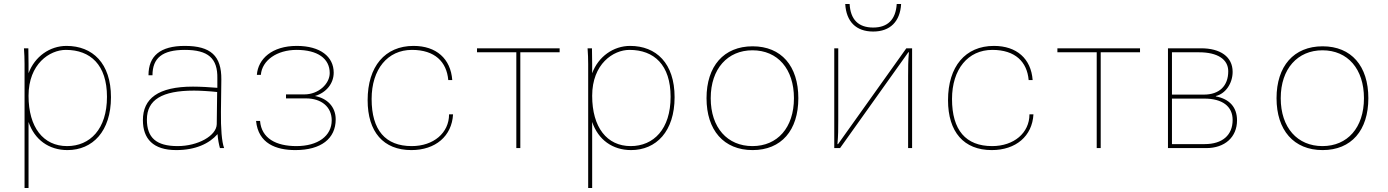

<svg xmlns="http://www.w3.org/2000/svg" viewBox="-20 -742 6956 962"><path d="M123 -262C123 -422 229 -492 310 -492C433 -492 516 -417 516 -257C516 -95 431 -10 316 -10C197 -10 123 -104 123 -262ZM123 -131C153 -42 225 10 318 10C444 10 536 -84 536 -255C536 -425 444 -512 313 -512C230 -512 154 -459 123 -375V-421C123 -437 122 -487 122 -500H100C102 -474 103 -447 103 -421V200H123Z M1066 -120C1065 -62 972 -10 870 -10C763 -10 716 -52 716 -143C716 -242 792 -288 952 -288C982 -288 1033 -285 1068 -281ZM696 -140C696 -47 747 10 863 10C959 10 1028 -22 1070 -70C1072 -42 1077 -18 1082 0H1103C1091 -31 1086 -100 1087 -182L1089 -344C1090 -462 1036 -512 906 -512C783 -512 724 -462 724 -365H744C744 -451 793 -492 906 -492C1023 -492 1071 -450 1069 -349V-302C1035 -305 983 -308 947 -308C772 -308 696 -248 696 -140Z M1662 -144C1662 -209 1617 -250 1558 -261C1616 -278 1652 -325 1652 -378C1652 -458 1585 -512 1467 -512C1343 -512 1273 -447 1267 -367H1287C1293 -440 1368 -492 1466 -492C1571 -492 1632 -449 1632 -376C1632 -322 1576 -269 1505 -269H1413V-249H1513C1591 -249 1642 -206 1642 -139C1642 -61 1573 -10 1465 -10C1363 -10 1290 -49 1283 -136H1263C1274 -23 1363 10 1460 10C1588 10 1662 -47 1662 -144Z M1822 -240C1822 -81 1901 10 2041 10C2162 10 2244 -60 2250 -169H2230C2230 -76 2152 -10 2043 -10C1911 -10 1842 -90 1842 -246C1842 -395 1922 -492 2044 -492C2159 -492 2218 -432 2226 -341H2246C2238 -448 2166 -512 2052 -512C1909 -512 1822 -409 1822 -240Z M2567 0H2587V-480H2784V-500H2370V-480H2567Z M2947 -262C2947 -422 3053 -492 3134 -492C3257 -492 3340 -417 3340 -257C3340 -95 3255 -10 3140 -10C3021 -10 2947 -104 2947 -262ZM2947 -131C2977 -42 3049 10 3142 10C3268 10 3360 -84 3360 -255C3360 -425 3268 -512 3137 -512C3054 -512 2978 -459 2947 -375V-421C2947 -437 2946 -487 2946 -500H2924C2926 -474 2927 -447 2927 -421V200H2947Z M3520 -250C3520 -90 3606 10 3751 10C3895 10 3980 -89 3980 -250C3980 -411 3895 -510 3751 -510C3606 -510 3520 -410 3520 -250ZM3541 -250C3541 -398 3626 -490 3750 -490C3877 -490 3958 -396 3958 -250C3958 -102 3875 -10 3750 -10C3625 -10 3541 -102 3541 -250Z M4160 0H4189L4531 -480H4534C4530 -433 4530 -407 4530 -360V0H4550V-500H4521L4179 -20H4176C4180 -67 4180 -93 4180 -140V-500H4160ZM4355 -604C4280 -604 4241 -645 4237 -722H4215C4220 -634 4269 -584 4355 -584C4440 -584 4490 -634 4495 -722H4473C4468 -643 4427 -604 4355 -604Z M4730 -240C4730 -81 4809 10 4949 10C5070 10 5152 -60 5158 -169H5138C5138 -76 5060 -10 4951 -10C4819 -10 4750 -90 4750 -246C4750 -395 4830 -492 4952 -492C5067 -492 5126 -432 5134 -341H5154C5146 -448 5074 -512 4960 -512C4817 -512 4730 -409 4730 -240Z M5475 0H5495V-480H5692V-500H5278V-480H5475Z M6014 -248C6105 -248 6156 -209 6156 -141C6156 -65 6105 -20 6016 -20H5852V-248ZM5988 -480C6080 -480 6134 -445 6134 -385C6134 -311 6089 -268 6012 -268H5852V-480ZM6024 0C6117 0 6178 -55 6178 -139C6178 -204 6141 -246 6072 -259V-261C6120 -272 6156 -324 6156 -382C6156 -458 6094 -500 5998 -500H5832V0Z M6376 -250C6376 -90 6462 10 6607 10C6751 10 6836 -89 6836 -250C6836 -411 6751 -510 6607 -510C6462 -510 6376 -410 6376 -250ZM6397 -250C6397 -398 6482 -490 6606 -490C6733 -490 6814 -396 6814 -250C6814 -102 6731 -10 6606 -10C6481 -10 6397 -102 6397 -250Z"/></svg>

Font: Perun Thin
Style: Regular
Weight: 100
Foundry: Copyright (c) Stefan Peev, Context Ltd, 2016
Version: Version 1.089